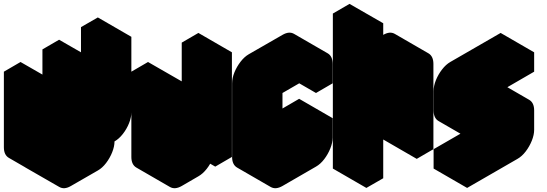

<svg xmlns="http://www.w3.org/2000/svg" viewBox="-63 -920 2821 991"><path d="M329 -565 416 -615V-125L528 -190V-680L615 -730V-340Q615 -314 603 -284Q591 -254 571 -228.5Q551 -203 528 -190Q528 -164 516 -134Q504 -104 484.5 -78.5Q465 -53 442 -40L303 40Q269 60 243 45Q217 30 217 -10L329 -75ZM130 -450 217 -500V-10Q182 10 156 -5Q130 -20 130 -60ZM329 -75 217 -10 43 -110 156 -175ZM217 -10Q217 30 243 45L69 -55Q43 -70 43 -110ZM615 -730 528 -680 355 -780 442 -830ZM528 -680V-190L355 -290V-780ZM528 -190 416 -125 242 -225 355 -290ZM416 -615 329 -565 156 -665 242 -715ZM329 -565V-75L156 -175V-665ZM217 -500 130 -450 -43 -550 43 -600ZM130 -450V-60Q130 -20 156 -5L-17 -105Q-43 -120 -43 -160V-550Z M788 -450 875 -500V-60L1048 -160V-600L1134 -650V-110L1048 -60V-160Q1048 -134 1036 -104Q1024 -74 1004 -48.5Q984 -23 961 -10L875 40Q840 60 814 45Q788 30 788 -10ZM1048 -160V-60L875 -160V-260ZM1134 -650 1048 -600 875 -700 961 -750ZM1048 -600V-160L875 -260V-700ZM875 -500 788 -450 615 -550 701 -600ZM1048 -160 875 -60 701 -160 875 -260ZM788 -450V-10Q788 30 814 45L641 -55Q615 -70 615 -110V-550Z M1395 -540 1568 -640Q1602 -660 1628 -645Q1654 -630 1654 -590V-490L1568 -440V-540L1395 -440V-60L1568 -160V-260L1654 -310V-210Q1654 -184 1642 -154Q1630 -124 1610.5 -98.5Q1591 -73 1568 -60L1395 40Q1360 60 1334 45Q1308 30 1308 -10V-390Q1308 -417 1320 -446.5Q1332 -476 1352 -501.5Q1372 -527 1395 -540ZM1654 -310 1568 -260 1395 -360 1481 -410ZM1568 -260V-160L1395 -260V-360ZM1568 -160 1395 -60 1221 -160 1395 -260ZM1568 -540V-440L1395 -540V-640ZM1628 -645Q1602 -660 1568 -640L1395 -540Q1372 -527 1352 -501.5Q1332 -476 1320 -446.5Q1308 -417 1308 -390V-10Q1308 30 1334 45L1161 -55Q1135 -70 1135 -110V-490Q1135 -517 1147 -546.5Q1159 -576 1178.7 -601.5Q1198.4 -627 1221 -640L1395 -740Q1429.4 -760 1455 -745Z M2001 -590 2088 -640Q2122 -660 2148 -645Q2174 -630 2174 -590V-150L2088 -100V-540L1915 -440V0L1828 50V-750L1915 -800V-440Q1915 -467 1927 -496.5Q1939 -526 1958.5 -551.5Q1978 -577 2001 -590ZM2088 -540V-100L1915 -200V-640ZM2148 -645Q2122 -660 2088 -640L2001 -590Q1978 -577 1958.5 -551.5Q1939 -526 1927 -496.5Q1915 -467 1915 -440L1741 -540Q1741 -567 1753 -596.5Q1765 -626 1785 -651.5Q1805 -677 1828 -690L1915 -740Q1949.4 -760 1975 -745ZM1915 -800 1828 -750 1655 -850 1741 -900ZM1828 -750V50L1655 -50V-850Z M2435 -200Q2400 -180 2374 -195Q2348 -210 2348 -250V-350Q2348 -377 2360 -406.5Q2372 -436 2392 -461.5Q2412 -487 2435 -500L2694 -650V-550L2435 -400V-300L2608 -400Q2642 -420 2668 -405Q2694 -390 2694 -350V-250Q2694 -224 2682 -194Q2670 -164 2650.5 -138.5Q2631 -113 2608 -100L2348 50V-50L2608 -200V-300ZM2608 -300V-200L2435 -300V-400ZM2608 -200 2348 -50 2175 -150 2435 -300ZM2348 -50V50L2175 -50V-150ZM2668 -405Q2642 -420 2608 -400L2435 -300L2261 -400L2435 -500Q2469 -520 2495 -505ZM2694 -650 2435 -500Q2412 -487 2392 -461.5Q2372 -436 2360 -406.5Q2348 -377 2348 -350V-250Q2348 -210 2374 -195L2201 -295Q2175 -310 2175 -350V-450Q2175 -477 2187 -506.5Q2199 -536 2218.7 -561.5Q2238.4 -587 2261 -600L2521 -750Z"/></svg>

Font: Nabla Normal
Style: Regular
Weight: 400
Designer: Arthur Reinders Folmer
Version: Version 1.000